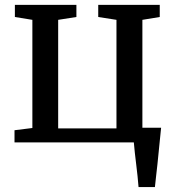

<svg xmlns="http://www.w3.org/2000/svg" viewBox="-20 -574 717 774"><path d="M538.5 180Q537 160 534.5 136.2Q532 112.5 529 88.2Q526 64 523.5 41.2Q521 18.5 519.5 0H38.5V-49L110.5 -58V-494L40 -505.5V-554.5H288V-505.5L214.5 -494V-56.5H449.5V-494L376 -505.5V-554.5H624V-505.5L554 -494V-59H629.5Q627.5 -39 625 -14.8Q622.5 9.5 620 35.2Q617.5 61 614.8 87Q612 113 609.2 136.8Q606.5 160.5 604.5 180Z"/></svg>

Font: Merriweather 20pt
Style: Regular
Weight: 400
Version: Version 2.100